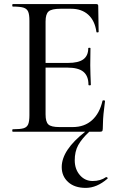

<svg xmlns="http://www.w3.org/2000/svg" viewBox="-20 -645 582 940"><path d="M481.9 -151.9Q482.4 -153.8 488.3 -153.8Q494.1 -153.8 494.1 -149.9Q484.4 -78.1 484.1 -42.7Q483.9 -7.3 481 -3.7Q478 0 469.2 0H417Q379.9 34.7 362.8 65.9Q345.7 97.2 345.9 140.4Q346.2 183.6 371.1 212.4Q396 241.2 433.8 241.2Q471.7 241.2 499 222.2H501Q503.9 222.2 506.3 225.1Q508.8 228 505.9 230Q454.1 274.9 399.7 274.9Q345.2 274.9 313.7 246.3Q282.2 217.8 282.2 172.9Q282.2 89.8 397 0H43Q40 0 40 -6.1Q40 -12.2 43 -12.2Q79.1 -12.2 95.5 -17.1Q111.8 -22 117.9 -36.4Q124 -50.8 124 -81.1V-543.9Q124 -573.7 117.9 -587.9Q111.8 -602.1 95.5 -607.4Q79.1 -612.8 43 -612.8Q40 -612.8 40 -618.9Q40 -625 43 -625H452.1Q460.9 -625 460.9 -616.2L462.9 -488.8Q462.9 -486.8 457.5 -486.3Q452.1 -485.8 452.1 -488.8Q444.3 -543.9 412.1 -573Q379.9 -602.1 328.1 -602.1H275.9Q232.9 -602.1 218 -589.1Q203.1 -576.2 203.1 -540V-336.9H313Q363.8 -336.9 387.9 -354.5Q412.1 -372.1 412.1 -409.2Q412.1 -411.1 417.5 -411.1Q422.9 -411.1 422.9 -409.2L421.9 -325.2L422.9 -279.8Q424.8 -247.6 424.8 -230Q424.8 -227.1 418.9 -227.1Q413.1 -227.1 413.1 -230Q413.1 -272.9 388.4 -293.5Q363.8 -314 310.1 -314H203.1V-85Q203.1 -48.8 216.6 -35.9Q230 -22.9 271 -22.9H335.9Q393.1 -22.9 430.4 -56.4Q467.8 -89.8 481.9 -151.9Z"/></svg>

Font: Cormorant-Medium
Style: Regular
Weight: 500
Designer: Christian Thalmann (Catharsis Fonts)
Version: Version 3.000